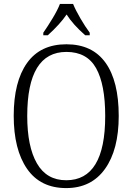

<svg xmlns="http://www.w3.org/2000/svg" viewBox="-20 -950 677 980"><path d="M50 -359Q50 -533 118 -628.5Q186 -724 319 -724Q451 -724 518.5 -630Q586 -536 586 -358Q586 -186 516 -88Q446 10 318 10Q186 10 118 -88.5Q50 -187 50 -359ZM517 -358Q517 -519 470.5 -602Q424 -685 319 -685Q119 -685 119 -358Q119 -202 168.5 -116Q218 -30 318 -30Q517 -30 517 -358ZM201 -783Q224 -816 249 -857.5Q274 -899 286 -930H353Q366 -898 390.5 -856Q415 -814 438 -783V-770H415Q353 -824 320 -876Q287 -827 224 -770H201Z"/></svg>

Font: Noto Serif NarrowLight
Style: Regular
Weight: 300
Width: 4
Designer: Monotype Design Team
Foundry: Monotype Imaging Inc.
Version: Version 1.001